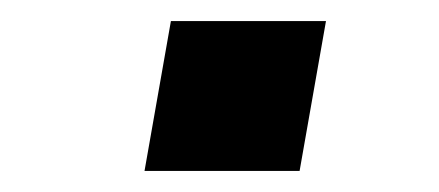

<svg xmlns="http://www.w3.org/2000/svg" viewBox="-20 -440 416 182"><path d="M117 -278 142 -420H289L264 -278Z"/></svg>

Font: Archivo SemiExpanded SemiBold
Style: Italic
Weight: 600
Width: 6
Italic angle: -10°
Designer: Hector Gatti
Foundry: Omnibus-Type
Version: Version 2.001